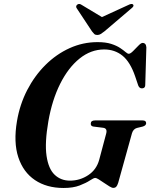

<svg xmlns="http://www.w3.org/2000/svg" viewBox="-20 -923 748 955"><path d="M465 -713.5Q505.5 -713.5 532.8 -704.8Q560 -696 577.2 -684.5Q594.5 -673 604.5 -664.2Q614.5 -655.5 620.5 -655.5Q628.5 -655.5 642 -669Q655.5 -682.5 668.5 -696Q681.5 -709.5 689 -709.5Q706.5 -709.5 708 -687.5L702.5 -502.5Q703.5 -484.5 687.5 -483.5Q673.5 -482.5 667.5 -498L652.5 -542.5Q628 -614.5 589.5 -645.8Q551 -677 498 -677Q432 -677 375.8 -631.8Q319.5 -586.5 279.2 -506Q239 -425.5 220.5 -319.5Q202 -212.5 211.5 -147.8Q221 -83 251.8 -53.8Q282.5 -24.5 328 -24.5Q377.5 -24.5 418.8 -51.8Q460 -79 473.5 -128.5L508 -258Q515.5 -285 492.5 -287.5L444.5 -293.5Q431 -295.5 431.5 -308Q431.5 -324 452.5 -324H689.5Q707 -324 707 -310Q706.5 -298.5 690 -293.5L661 -286.5Q643 -281.5 636.5 -260.5L568 -14Q563.5 0.5 558 6Q552.5 11.5 543 11.5Q536.5 11.5 524.2 4Q512 -3.5 497.8 -13.2Q483.5 -23 471.5 -30.5Q459.5 -38 454 -38Q446 -38 427.2 -25.5Q408.5 -13 376.2 -0.5Q344 12 296 12Q212.5 12 154 -27.2Q95.5 -66.5 71 -141Q46.5 -215.5 64.5 -321Q78.5 -403.5 115.2 -474.8Q152 -546 206 -599.8Q260 -653.5 326.2 -683.5Q392.5 -713.5 465 -713.5ZM499.5 -767Q489 -759 481.2 -754Q473.5 -749 464 -749Q454 -749 448.8 -754Q443.5 -759 437.5 -767L361.5 -882Q357.5 -887.5 359.2 -892.8Q361 -898 365 -900.5Q374.5 -907 386.5 -898.5L487 -838L619 -898.5Q635.5 -907 642 -900.5Q648.5 -893 634.5 -882Z"/></svg>

Font: Fraunces 72pt S000 SemiBold
Style: Italic
Weight: 600
Italic angle: -16°
Version: Version 1.000; ttfautohint (v1.8.3)